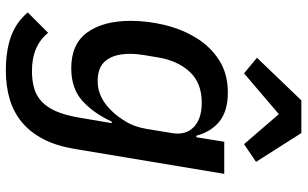

<svg xmlns="http://www.w3.org/2000/svg" viewBox="-212 -600 1025 640"><g transform="rotate(90 300.0 -280.5)"><path d="M424 -773 520 -622 461 -582 361 -698 225 -582 173 -625 315 -773ZM216 212Q150 212 102.5 195Q55 178 22 139L90 71Q133 125 217 125Q248 125 273.5 118Q299 111 318.5 93Q338 75 351 45.5Q364 16 372 -29L391 -141H386Q357 -79 316 -42.5Q275 -6 208 -6Q127 -6 88.5 -59.5Q50 -113 50 -204Q50 -262 64.5 -320Q79 -378 108 -424.5Q137 -471 182 -499.5Q227 -528 289 -528Q349 -528 384 -501Q419 -474 433 -423H438L453 -516H560L477 -18Q467 43 444.5 86.5Q422 130 388.5 158Q355 186 311.5 199Q268 212 216 212ZM251 -94Q309 -94 356 -147Q370 -162 386.5 -189Q403 -216 410 -256L424 -341Q432 -387 404.5 -414Q377 -441 323 -441Q257 -441 220 -401Q183 -361 172 -296L164 -248Q162 -236 161 -225Q160 -214 160 -201Q160 -151 181.5 -122.5Q203 -94 251 -94Z"/></g></svg>

Font: IBM Plex Mono Medium
Style: Italic
Weight: 500
Italic angle: -9°
Monospace: yes
Designer: Mike Abbink, Paul van der Laan, Pieter van Rosmalen
Foundry: Bold Monday
Version: Version 2.3